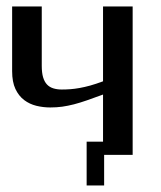

<svg xmlns="http://www.w3.org/2000/svg" viewBox="-20 -480 499 595"><path d="M302.7 0V94.7H248.5V-41H299.3V-187Q271.5 -176.8 249.8 -169.2Q228 -161.6 209.2 -156.7Q190.4 -151.9 172.9 -149.4Q155.3 -147 135.7 -147Q113.8 -147 92.8 -152.1Q71.8 -157.2 54.9 -169.9Q38.1 -182.6 27.8 -204.3Q17.6 -226.1 17.6 -259.3V-460H109.4V-275.9Q109.4 -254.9 113.5 -240.7Q117.7 -226.6 125.5 -218.3Q133.3 -210 145 -206.3Q156.7 -202.6 171.4 -202.6Q185.1 -202.6 198.2 -203.6Q211.4 -204.6 226.6 -207.3Q241.7 -210 259.3 -214.8Q276.9 -219.7 299.3 -228V-460H391.1V0Z"/></svg>

Font: Federov2
Style: Regular
Weight: 400
Designer: Olexa M. Volochay | Cyreal.org
Foundry: Olexa M. Volochay | Cyreal.org
Version: Version 1.000